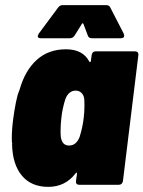

<svg xmlns="http://www.w3.org/2000/svg" viewBox="-20 -720 559 748"><path d="M353 -520H506Q513 -520 516.5 -516Q520 -512 519 -505L459 -15Q458 -8 453.5 -4Q449 0 442 0H289Q282 0 278.5 -4Q275 -8 276 -15L280 -43Q280 -46 278.5 -47Q277 -48 274 -44Q234 8 168 8Q102 8 65.5 -35.5Q29 -79 27 -157Q27 -158 27.5 -159.5Q28 -161 27 -163Q26 -168 26 -182Q26 -217 32 -261Q36 -290 42 -321Q48 -352 55 -367L57 -373Q78 -446 123.5 -487Q169 -528 237 -528Q303 -528 328 -480Q329 -477 331 -478Q333 -479 334 -482L337 -505Q338 -512 342 -516Q346 -520 353 -520ZM306 -260Q309 -284 309 -306Q309 -326 308 -336Q306 -350 297 -358.5Q288 -367 275 -367Q248 -367 235 -335Q223 -298 219 -260Q216 -235 216 -210Q216 -194 217 -186Q222 -153 249 -153Q277 -153 290 -186Q302 -224 306 -260ZM127 -579Q127 -581 131 -589L206 -690Q213 -700 224 -700H394Q406 -700 410 -690L462 -589Q464 -583 464 -581Q464 -571 450 -571H338Q325 -571 322 -582L305 -627Q302 -632 299 -627L271 -582Q264 -571 252 -571H139Q127 -571 127 -579Z"/></svg>

Font: Barlow Semi Condensed Black
Style: Italic
Weight: 900
Width: 4
Italic angle: -7°
Designer: Jeremy Tribby
Foundry: Tribby Type
Version: Version 1.408